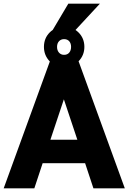

<svg xmlns="http://www.w3.org/2000/svg" viewBox="-20 -1020 696 1040"><path d="M0 0 251 -690H405L656 0H486L441 -136H211L166 0ZM253 -263H399L326 -482ZM218 -766Q218 -813 249.5 -844.5Q281 -876 327 -876Q373 -876 405 -844.5Q437 -813 437 -766Q437 -720 405 -687.5Q373 -655 327 -655Q281 -655 249.5 -687.5Q218 -720 218 -766ZM289 -766Q289 -747 299.5 -735Q310 -723 327 -723Q345 -723 355 -735Q365 -747 365 -766Q365 -785 355 -796.5Q345 -808 327 -808Q310 -808 299.5 -796.5Q289 -785 289 -766ZM261 -850 350 -1000H521L382 -850Z"/></svg>

Font: Radio Canada
Style: Bold
Weight: 700
Designer: Charles Daoud, Etienne Aubert Bonn, Alexandre Saumier Demers, Jacques Le Bailly
Foundry: Radio-Canada
Version: Version 2.104; ttfautohint (v1.8.4.7-5d5b);gftools[0.9.28.de